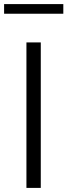

<svg xmlns="http://www.w3.org/2000/svg" viewBox="-40 -917 329 937"><path d="M89 0V-710H159V0ZM-20 -850V-897H269V-850Z"/></svg>

Font: PTCRaleway
Style: Regular
Weight: 400
Designer: Matt McInerney, Pablo Impallari, Rodrigo Fuenzalida
Foundry: Matt McInerney, Pablo Impallari, Rodrigo Fuenzalida
Version: Version 3.000g; ttfautohint (v1.5) -l 8 -r 28 -G 28 -x 14 -D